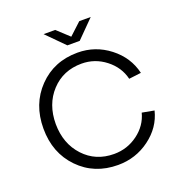

<svg xmlns="http://www.w3.org/2000/svg" viewBox="-161 -1051 1144 1213"><g transform="rotate(-20 410.5 -444.0)"><path d="M679 -235 760 -220Q734 -114 640 -44.5Q546 25 427 25Q268 25 164.5 -81.5Q61 -188 61 -352Q61 -516 164.5 -623Q268 -730 427 -730Q546 -730 640 -657Q734 -584 760 -473L678 -463Q658 -546 587 -601Q516 -656 427 -656Q303 -656 223.5 -570.5Q144 -485 144 -352Q145 -220 224.5 -134.5Q304 -49 427 -49Q516 -49 587 -101.5Q658 -154 679 -235ZM266 -913H344L425 -838L506 -913H583L466 -795H383Z"/></g></svg>

Font: Metropolitano
Style: Regular
Weight: 400
Designer: Fonts by Alex Slobzheninov & Chris M. Simpson / Changes by Cristiano Sobral
Foundry: Fonts by Alex Slobzheninov & Chris M. Simpson / Changes by Cristiano Sobral
Version: Version 1.00;August 30, 2020;FontCreator 13.0.0.2681 64-bit